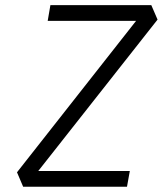

<svg xmlns="http://www.w3.org/2000/svg" viewBox="-20 -713 626 733"><path d="M68.4 0H464.8L475.6 -60.1H126L581.5 -638.2L557.6 -693.4H172.4L162.1 -633.3H499.5L44.9 -55.2Z"/></svg>

Font: Cascadia Mono PL Light
Style: Italic
Weight: 300
Italic angle: -10°
Monospace: yes
Designer: Aaron Bell
Foundry: Saja Typeworks
Version: Version 2404.023